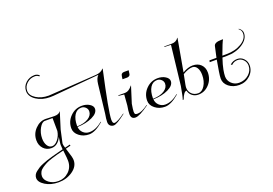

<svg xmlns="http://www.w3.org/2000/svg" viewBox="-220 -1031 2440 1715"><g transform="rotate(-20 1000.0 -174.0)"><path d="M228 -122 227 -245H154Q126 -245 101.5 -201Q77 -157 77 -105Q77 -64 94 -37Q111 -10 138 -10Q168 -10 194.5 -43.5Q221 -77 228 -122ZM218 60Q179 69 156.5 75Q134 81 99 92Q64 103 43.5 113.5Q23 124 1.5 138.5Q-20 153 -30 171.5Q-40 190 -40 211Q-40 246 -3.5 274Q33 302 85 302Q143 302 185 262Q227 222 227 161Q227 136 220 79Q219 72 218 60ZM260 -124 235 -10Q233 -6 233 1Q233 15 242 42L291 30L293 41L245 53Q250 68 253 78Q276 145 276 172Q276 232 217.5 272.5Q159 313 84 313Q10 313 -42 280.5Q-94 248 -94 209Q-94 194 -87 179.5Q-80 165 -64.5 153Q-49 141 -33 130.5Q-17 120 9.5 109.5Q36 99 56 92Q76 85 109.5 76Q143 67 162 62Q181 57 216 48Q213 20 213 5Q213 -4 214 -10L222 -68Q189 4 127 4Q82 4 52.5 -27.5Q23 -59 23 -107Q23 -169 66.5 -214Q110 -259 165 -259Q179 -259 213 -257Q240 -256 248 -256Q292 -256 306 -279L308 -278Z M409 -100Q475 -101 515.5 -126.5Q556 -152 556 -191Q556 -213 539 -229Q522 -245 499 -245Q457 -245 433 -207Q409 -169 409 -105ZM410 -94Q412 -60 436.5 -37Q461 -14 495 -14Q556 -14 620 -67L623 -64Q545 4 486 4Q432 4 392.5 -27Q353 -58 353 -101Q353 -166 399 -212.5Q445 -259 510 -259Q551 -259 581.5 -240Q612 -221 612 -195Q612 -153 552.5 -124.5Q493 -96 410 -94Z M682 -122 713 -392Q719 -444 742 -466V-468L303 -429Q287 -428 271 -428Q195 -428 141 -464Q87 -500 87 -551Q87 -597 122 -629Q157 -661 206 -661Q232 -661 251 -642L244 -635Q228 -650 206 -650Q161 -650 129 -621Q97 -592 97 -550Q97 -507 146 -476Q195 -445 264 -445Q275 -445 297 -447L724 -475Q771 -478 797 -508L799 -507Q715 -127 715 -51Q715 -15 733 -15Q762 -15 833 -67L836 -64Q749 4 720 4Q700 4 686.5 -8.5Q673 -21 673 -44Q673 -72 682 -122Z M933 -357 936 -381Q938 -399 946 -406.5Q954 -414 968 -414H1012L1007 -379Q1006 -369 997 -363Q988 -357 977 -357ZM893 -122 901 -224 848 -230V-235H915Q950 -236 983 -279L985 -278L936 -123Q927 -69 927 -51Q927 -33 932.5 -27.5Q938 -22 955 -22Q994 -22 1056 -67L1059 -64Q966 4 926 4Q884 4 884 -44Q884 -72 893 -122Z M1130 -100Q1196 -101 1236.5 -126.5Q1277 -152 1277 -191Q1277 -213 1260 -229Q1243 -245 1220 -245Q1178 -245 1154 -207Q1130 -169 1130 -105ZM1131 -94Q1133 -60 1157.5 -37Q1182 -14 1216 -14Q1277 -14 1341 -67L1344 -64Q1266 4 1207 4Q1153 4 1113.5 -27Q1074 -58 1074 -101Q1074 -166 1120 -212.5Q1166 -259 1231 -259Q1272 -259 1302.5 -240Q1333 -221 1333 -195Q1333 -153 1273.5 -124.5Q1214 -96 1131 -94Z M1384 0 1375 1Q1385 -24 1402 -122L1445 -498L1383 -500V-505H1454Q1498 -505 1519 -538L1521 -537L1466 -228Q1519 -259 1562 -259Q1611 -259 1640.5 -230Q1670 -201 1670 -154Q1670 -89 1627.5 -42.5Q1585 4 1524 4Q1490 4 1466 -15.5Q1442 -35 1435 -66Q1409 -66 1384 0ZM1463 -213 1445 -123Q1441 -103 1441 -91Q1441 -56 1465 -32Q1489 -8 1526 -8Q1563 -8 1589 -49.5Q1615 -91 1615 -150Q1615 -193 1598.5 -219Q1582 -245 1555 -245Q1516 -245 1463 -213Z M2063 -426Q2094 -404 2094 -375Q2094 -317 2030.5 -275.5Q1967 -234 1878 -234H1838Q1817 -172 1809 -129Q1802 -90 1802 -67Q1802 -27 1831.5 1Q1861 29 1902 29Q1957 29 1995 -5Q2033 -39 2033 -87Q2033 -120 2010.5 -143.5Q1988 -167 1957 -167Q1922 -167 1898 -143L1886 -149Q1915 -177 1957 -177Q1993 -177 2018 -150.5Q2043 -124 2043 -87Q2043 -31 2000.5 8.5Q1958 48 1897 48Q1840 48 1799 16Q1759 -16 1759 -62Q1759 -84 1766 -128L1784 -234H1717L1720 -250H1787L1810 -354Q1817 -386 1883 -386H1897H1899Q1885 -365 1843 -250H1882Q1966 -250 2025.5 -286Q2085 -322 2085 -374Q2085 -406 2060 -422Z"/></g></svg>

Font: Kleymissky
Style: Regular
Weight: 500
Italic angle: -8°
Designer: gluk
Foundry: gluk
Version: Version 0.283